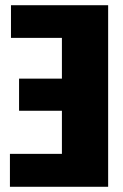

<svg xmlns="http://www.w3.org/2000/svg" viewBox="-20 -715 471 735"><path d="M22 -695H394V0H18V-126H217V-291H53V-414H217V-570H22Z"/></svg>

Font: Fira Sans Extra Condensed ExtraBold
Style: Regular
Weight: 800
Width: 1
Designer: Carrois Corporate & Edenspiekermann AG
Foundry: Carrois Corporate GbR & Edenspiekermann AG
Version: Version 4.203